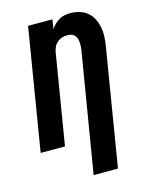

<svg xmlns="http://www.w3.org/2000/svg" viewBox="-137 -829 874 1120"><g transform="rotate(-15 300.0 -269.0)"><path d="M286 205 406 -519Q408 -531 408.5 -543Q409 -555 408 -566.5Q407 -578 403 -589Q399 -600 391.5 -608Q384 -616 372.5 -619.5Q361 -623 349 -623Q333 -623 317.5 -618.5Q302 -614 289 -603.5Q276 -593 268.5 -578Q261 -563 258 -547L168 0H21L142 -735H289L280 -678Q290 -693 303 -706Q316 -719 332 -728Q348 -737 365 -740Q382 -743 399 -743Q428 -743 455 -734.5Q482 -726 502.5 -708.5Q523 -691 535 -666Q547 -641 552 -614Q557 -587 555.5 -558Q554 -529 549 -500L433 205Z"/></g></svg>

Font: Iosevka Curly Heavy Extended
Style: Italic
Weight: 900
Width: 7
Italic angle: -9°
Monospace: yes
Designer: Belleve Invis
Foundry: Belleve Invis
Version: Version 11.1.0; ttfautohint (v1.8.3)